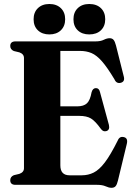

<svg xmlns="http://www.w3.org/2000/svg" viewBox="-20 -902 654 937"><path d="M30 -677.5Q30 -700 55.5 -700H446Q471 -700 486.5 -707.8Q502 -715.5 515 -715.5Q527.5 -715.5 534.2 -707.5Q541 -699.5 546 -680L584.5 -527Q590 -503.5 569.5 -498Q548 -492.5 538.5 -515Q504 -572.5 477.8 -602.5Q451.5 -632.5 426.5 -643Q401.5 -653.5 370.5 -653.5H274.5V-383H357Q388.5 -383 404.2 -397.8Q420 -412.5 427 -452Q432.5 -471.5 447.5 -472Q463.5 -472.5 468 -452.5L511.5 -292.5Q517 -268.5 500 -262.5Q483.5 -257 472 -273.5Q445 -311 424 -323.8Q403 -336.5 366.5 -336.5H274.5V-95Q274.5 -46.5 319.5 -46.5H379.5Q410.5 -46.5 437.2 -59.8Q464 -73 491.8 -109.5Q519.5 -146 554.5 -216Q563.5 -238 584 -233Q605.5 -228.5 599 -200.5L555.5 -20.5Q551 -1.5 544.2 6.5Q537.5 14.5 524 14.5Q511.5 14.5 495.5 7.2Q479.5 0 453.5 0H55.5Q30 0 30 -22.5Q30 -39.5 47.5 -47L74.5 -53.5Q97 -61.5 97 -81V-619Q97 -638.5 74.5 -646.5L47.5 -653Q30 -660.5 30 -677.5ZM221 -734Q186 -734 165 -754Q144 -774 144 -808Q144 -842 165 -862.2Q186 -882.5 221 -882.5Q256 -882.5 277 -862.2Q298 -842 298 -808Q298 -774.5 277 -754.2Q256 -734 221 -734ZM415.5 -734Q380.5 -734 359.5 -754Q338.5 -774 338.5 -808Q338.5 -842 359.5 -862.2Q380.5 -882.5 415.5 -882.5Q451.5 -882.5 472.5 -862.2Q493.5 -842 493.5 -808Q493.5 -774.5 472.5 -754.2Q451.5 -734 415.5 -734Z"/></svg>

Font: Fraunces 144pt S050
Style: Bold
Weight: 700
Version: Version 1.000; ttfautohint (v1.8.3)